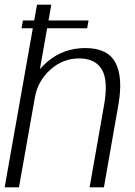

<svg xmlns="http://www.w3.org/2000/svg" viewBox="-26 -805 581 825"><path d="M66.5 -683.5H348.5L354.5 -717H72.5ZM-6 0H55.5L194.5 -785H133ZM359 0H420.5L482.5 -354Q503.5 -472 470.2 -535.2Q437 -598.5 341 -598.5Q247.5 -598.5 179.2 -541Q111 -483.5 99 -414L124 -386.5Q136.5 -457.5 190.5 -505.8Q244.5 -554 313.5 -554Q383.5 -554 411.8 -506.2Q440 -458.5 421 -352.5Z"/></svg>

Font: Anybody Thin Light
Style: Italic
Weight: 300
Italic angle: -10°
Version: Version 1.113;gftools[0.9.25]